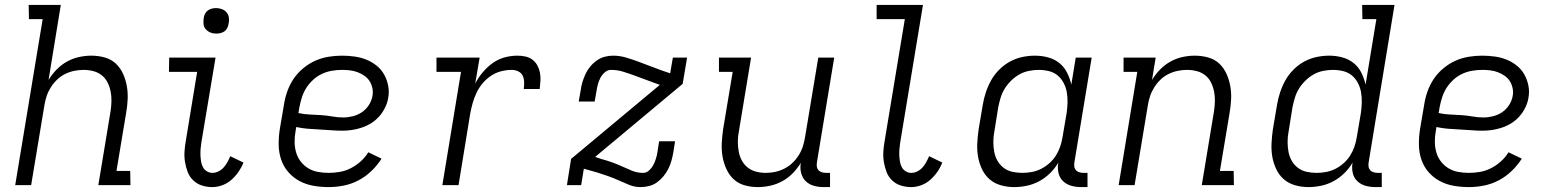

<svg xmlns="http://www.w3.org/2000/svg" viewBox="-20 -755 6340 783"><path d="M42 0 154 -677H98L97 -735H228L178 -429Q192 -452 211 -471.5Q230 -491 253.5 -504Q277 -517 302.5 -522.5Q328 -528 352 -528Q381 -528 407.5 -520.5Q434 -513 452.5 -495.5Q471 -478 482 -453.5Q493 -429 497.5 -402.5Q502 -376 500.5 -348Q499 -320 494 -292L455 -58H511L512 0H381L431 -302Q434 -322 434.5 -342.5Q435 -363 431 -382.5Q427 -402 418.5 -419Q410 -436 395 -448Q380 -460 360.5 -465Q341 -470 321 -470Q302 -470 282.5 -466Q263 -462 245 -453Q227 -444 212.5 -430Q198 -416 187 -398.5Q176 -381 170 -362.5Q164 -344 161 -325L107 0Z M846 8Q824 8 803.5 1.5Q783 -5 768 -19.5Q753 -34 745.5 -53.5Q738 -73 734.5 -94.5Q731 -116 732.5 -138Q734 -160 738 -182L784 -462H669L670 -520H859L801 -173Q799 -160 798 -147Q797 -134 797.5 -121.5Q798 -109 800 -96.5Q802 -84 807.5 -73.5Q813 -63 823.5 -56.5Q834 -50 846 -50Q859 -50 871 -56Q883 -62 892 -72Q901 -82 907.5 -94Q914 -106 919 -118L973 -92Q965 -72 952.5 -54Q940 -36 923.5 -21.5Q907 -7 886.5 0.5Q866 8 846 8ZM862 -618Q849 -618 838 -622.5Q827 -627 819 -636Q811 -645 810 -657.5Q809 -670 811 -683Q812 -691 816.5 -699.5Q821 -708 828.5 -713Q836 -718 844.5 -720Q853 -722 861 -722Q874 -722 885.5 -717.5Q897 -713 904.5 -704Q912 -695 913.5 -682.5Q915 -670 912 -657Q911 -649 906.5 -640.5Q902 -632 895 -627Q888 -622 879 -620Q870 -618 862 -618Z M1320 8Q1288 8 1257.5 2.5Q1227 -3 1201 -17Q1175 -31 1155.5 -53.5Q1136 -76 1126.5 -104.5Q1117 -133 1116.5 -164.5Q1116 -196 1121 -228L1138 -328Q1142 -355 1151.5 -382Q1161 -409 1177 -433Q1193 -457 1216.5 -476.5Q1240 -496 1266 -507.5Q1292 -519 1319.5 -523.5Q1347 -528 1374 -528Q1400 -528 1425.5 -524.5Q1451 -521 1473.5 -512Q1496 -503 1515 -488Q1534 -473 1546 -452Q1558 -431 1563 -406Q1568 -381 1563 -355Q1560 -336 1550.5 -316.5Q1541 -297 1527 -281Q1513 -265 1495 -253.5Q1477 -242 1456.5 -235Q1436 -228 1416 -225Q1396 -222 1376 -222Q1352 -222 1329 -224Q1306 -226 1282 -227Q1258 -228 1234.5 -230Q1211 -232 1188 -237L1185 -218Q1181 -196 1181.5 -174Q1182 -152 1188 -132Q1194 -112 1207 -95.5Q1220 -79 1237.5 -68.5Q1255 -58 1276.5 -54Q1298 -50 1320 -50Q1343 -50 1366 -54Q1389 -58 1410.5 -69Q1432 -80 1451 -97Q1470 -114 1482 -134L1536 -108Q1519 -81 1494.5 -57.5Q1470 -34 1441 -19Q1412 -4 1381 2Q1350 8 1320 8ZM1380 -276Q1399 -276 1419 -281Q1439 -286 1456 -297.5Q1473 -309 1484.5 -327Q1496 -345 1499 -364Q1502 -380 1498.5 -396Q1495 -412 1487 -424.5Q1479 -437 1466 -446Q1453 -455 1438.5 -460.5Q1424 -466 1408 -468Q1392 -470 1375 -470Q1355 -470 1334 -466.5Q1313 -463 1293.5 -454Q1274 -445 1257.5 -430Q1241 -415 1229.5 -397Q1218 -379 1211.5 -359Q1205 -339 1201 -318L1197 -294Q1220 -289 1243 -288Q1266 -287 1289.5 -285.5Q1313 -284 1335 -280Q1357 -276 1380 -276Z M1784 0 1860 -462H1760V-520H1936L1918 -414Q1930 -438 1948.5 -460Q1967 -482 1989.5 -498Q2012 -514 2038 -521Q2064 -528 2090 -528Q2107 -528 2123 -524.5Q2139 -521 2151.5 -511.5Q2164 -502 2171.5 -488Q2179 -474 2182 -458.5Q2185 -443 2184 -426Q2183 -409 2181 -392H2116Q2118 -406 2117.5 -420.5Q2117 -435 2111.5 -446.5Q2106 -458 2093.5 -464Q2081 -470 2067 -470Q2046 -470 2024 -464.5Q2002 -459 1982.5 -446Q1963 -433 1948 -415Q1933 -397 1923.5 -377Q1914 -357 1908 -336Q1902 -315 1898 -294L1850 0Z M2593 8Q2568 8 2546 -1Q2524 -10 2503 -19.5Q2482 -29 2459.5 -37Q2437 -45 2414 -52L2361 -67L2350 0H2292L2309 -107L2671 -409L2657 -414Q2635 -422 2612 -430.5Q2589 -439 2566 -447.5Q2543 -456 2520 -463Q2497 -470 2471 -470Q2458 -470 2446.5 -460Q2435 -450 2428.5 -437.5Q2422 -425 2418.5 -412Q2415 -399 2413 -386L2405 -341H2340L2348 -386Q2350 -403 2355 -419.5Q2360 -436 2367.5 -452.5Q2375 -469 2387 -483.5Q2399 -498 2414 -508.5Q2429 -519 2446 -523.5Q2463 -528 2480 -528Q2507 -528 2532.5 -520.5Q2558 -513 2582 -504Q2606 -495 2630 -486Q2654 -477 2678 -468L2713 -456L2724 -520H2782L2764 -413L2407 -115L2431 -107Q2453 -101 2474.5 -93.5Q2496 -86 2516.5 -76.5Q2537 -67 2558 -58.5Q2579 -50 2603 -50Q2616 -50 2627 -60Q2638 -70 2644.5 -82.5Q2651 -95 2655 -108Q2659 -121 2661 -134L2668 -179H2733L2726 -134Q2723 -117 2718.5 -100.5Q2714 -84 2706 -67.5Q2698 -51 2686 -36.5Q2674 -22 2659.5 -11.5Q2645 -1 2627.5 3.5Q2610 8 2593 8Z M3071 8Q3042 8 3016 0.5Q2990 -7 2971.5 -24.5Q2953 -42 2942 -66.5Q2931 -91 2926.5 -117.5Q2922 -144 2923.5 -172Q2925 -200 2929 -228L2968 -462H2912V-520H3043L2993 -218Q2989 -198 2989 -177.5Q2989 -157 2992.5 -137.5Q2996 -118 3005 -101Q3014 -84 3029 -72Q3044 -60 3063.5 -55Q3083 -50 3103 -50Q3122 -50 3141 -54Q3160 -58 3178 -67Q3196 -76 3211 -90Q3226 -104 3237 -121.5Q3248 -139 3254 -157.5Q3260 -176 3263 -195L3317 -520H3382L3312 -96Q3310 -86 3311 -77Q3312 -68 3317.5 -61.5Q3323 -55 3331.5 -52.5Q3340 -50 3349 -50H3365V8H3339Q3318 8 3298.5 2.5Q3279 -3 3265.5 -16.5Q3252 -30 3247 -50Q3242 -70 3246 -91Q3232 -68 3213 -48.5Q3194 -29 3170 -16Q3146 -3 3120.5 2.5Q3095 8 3071 8Z M3696 8Q3674 8 3653.5 1.5Q3633 -5 3618 -19.5Q3603 -34 3595.5 -53.5Q3588 -73 3584.5 -94.5Q3581 -116 3582.5 -138Q3584 -160 3588 -182L3670 -677H3555V-735H3744L3651 -173Q3649 -160 3648 -147Q3647 -134 3647.5 -121.5Q3648 -109 3650 -96.5Q3652 -84 3657.5 -73.5Q3663 -63 3673.5 -56.5Q3684 -50 3696 -50Q3709 -50 3721 -56Q3733 -62 3742 -72Q3751 -82 3757.5 -94Q3764 -106 3769 -118L3823 -92Q3815 -72 3802.5 -54Q3790 -36 3773.5 -21.5Q3757 -7 3736.5 0.5Q3716 8 3696 8Z M4116 8Q4088 8 4061.5 0.5Q4035 -7 4015.5 -24Q3996 -41 3984.5 -65.5Q3973 -90 3968.5 -116.5Q3964 -143 3965.5 -171.5Q3967 -200 3971 -228L3988 -328Q3992 -353 4000.5 -378.5Q4009 -404 4022 -427.5Q4035 -451 4055 -471Q4075 -491 4099 -504Q4123 -517 4149 -522.5Q4175 -528 4201 -528Q4228 -528 4254 -521Q4280 -514 4300 -498Q4320 -482 4331.5 -459Q4343 -436 4349 -410L4367 -520H4432L4362 -96Q4360 -86 4361 -77Q4362 -68 4367.5 -61.5Q4373 -55 4381.5 -52.5Q4390 -50 4399 -50H4415V8H4389Q4368 8 4348.5 2.5Q4329 -3 4315 -16.5Q4301 -30 4296.5 -50.5Q4292 -71 4296 -92Q4282 -68 4262 -48.5Q4242 -29 4218 -16Q4194 -3 4167.5 2.5Q4141 8 4116 8ZM4149 -50Q4168 -50 4187.5 -53.5Q4207 -57 4225 -66Q4243 -75 4259 -89Q4275 -103 4286 -120.5Q4297 -138 4303.5 -157Q4310 -176 4313 -195L4330 -295Q4333 -316 4333.5 -337.5Q4334 -359 4330.5 -379Q4327 -399 4317.5 -417Q4308 -435 4293 -447.5Q4278 -460 4257.5 -465Q4237 -470 4216 -470Q4197 -470 4176.5 -466Q4156 -462 4138 -452Q4120 -442 4104.5 -427Q4089 -412 4078 -394.5Q4067 -377 4061 -357.5Q4055 -338 4051 -318L4035 -218Q4031 -198 4031 -177Q4031 -156 4034.5 -136.5Q4038 -117 4047.5 -100Q4057 -83 4072.5 -71Q4088 -59 4108 -54.5Q4128 -50 4149 -50Z M4542 0 4618 -462H4562V-520H4693L4678 -429Q4692 -452 4711 -471.5Q4730 -491 4753.5 -504Q4777 -517 4802.5 -522.5Q4828 -528 4852 -528Q4881 -528 4907.5 -520.5Q4934 -513 4952.5 -495.5Q4971 -478 4982 -453.5Q4993 -429 4997.5 -402.5Q5002 -376 5000.5 -348Q4999 -320 4994 -292L4955 -58H5011L5012 0H4881L4931 -302Q4934 -322 4934.5 -342.5Q4935 -363 4931 -382.5Q4927 -402 4918.5 -419Q4910 -436 4895 -448Q4880 -460 4860.5 -465Q4841 -470 4821 -470Q4802 -470 4782.5 -466Q4763 -462 4745 -453Q4727 -444 4712.5 -430Q4698 -416 4687 -398.5Q4676 -381 4670 -362.5Q4664 -344 4661 -325L4607 0Z M5316 8Q5288 8 5261.5 0.5Q5235 -7 5215.5 -24Q5196 -41 5184.5 -65.5Q5173 -90 5168.5 -116.5Q5164 -143 5165.5 -171.5Q5167 -200 5171 -228L5188 -328Q5192 -353 5200.5 -378.5Q5209 -404 5222 -427.5Q5235 -451 5255 -471Q5275 -491 5299 -504Q5323 -517 5349 -522.5Q5375 -528 5401 -528Q5428 -528 5454 -521Q5480 -514 5500 -498Q5520 -482 5531.5 -459Q5543 -436 5549 -410L5593 -677H5536L5535 -735H5667L5562 -96Q5560 -86 5561 -77Q5562 -68 5567.5 -61.5Q5573 -55 5581.5 -52.5Q5590 -50 5599 -50H5615V8H5589Q5568 8 5548.5 2.5Q5529 -3 5515 -16.5Q5501 -30 5496.5 -50.5Q5492 -71 5496 -92Q5482 -68 5462 -48.5Q5442 -29 5418 -16Q5394 -3 5367.5 2.5Q5341 8 5316 8ZM5349 -50Q5368 -50 5387.5 -53.5Q5407 -57 5425 -66Q5443 -75 5459 -89Q5475 -103 5486 -120.5Q5497 -138 5503.5 -157Q5510 -176 5513 -195L5530 -295Q5533 -316 5533.5 -337.5Q5534 -359 5530.5 -379Q5527 -399 5517.5 -417Q5508 -435 5493 -447.5Q5478 -460 5457.5 -465Q5437 -470 5416 -470Q5397 -470 5376.5 -466Q5356 -462 5338 -452Q5320 -442 5304.5 -427Q5289 -412 5278 -394.5Q5267 -377 5261 -357.5Q5255 -338 5251 -318L5235 -218Q5231 -198 5231 -177Q5231 -156 5234.5 -136.5Q5238 -117 5247.5 -100Q5257 -83 5272.5 -71Q5288 -59 5308 -54.5Q5328 -50 5349 -50Z M5970 8Q5938 8 5907.5 2.5Q5877 -3 5851 -17Q5825 -31 5805.5 -53.5Q5786 -76 5776.5 -104.5Q5767 -133 5766.5 -164.5Q5766 -196 5771 -228L5788 -328Q5792 -355 5801.5 -382Q5811 -409 5827 -433Q5843 -457 5866.5 -476.5Q5890 -496 5916 -507.5Q5942 -519 5969.5 -523.5Q5997 -528 6024 -528Q6050 -528 6075.5 -524.5Q6101 -521 6123.5 -512Q6146 -503 6165 -488Q6184 -473 6196 -452Q6208 -431 6213 -406Q6218 -381 6213 -355Q6210 -336 6200.5 -316.5Q6191 -297 6177 -281Q6163 -265 6145 -253.5Q6127 -242 6106.5 -235Q6086 -228 6066 -225Q6046 -222 6026 -222Q6002 -222 5979 -224Q5956 -226 5932 -227Q5908 -228 5884.5 -230Q5861 -232 5838 -237L5835 -218Q5831 -196 5831.5 -174Q5832 -152 5838 -132Q5844 -112 5857 -95.5Q5870 -79 5887.5 -68.5Q5905 -58 5926.5 -54Q5948 -50 5970 -50Q5993 -50 6016 -54Q6039 -58 6060.5 -69Q6082 -80 6101 -97Q6120 -114 6132 -134L6186 -108Q6169 -81 6144.5 -57.5Q6120 -34 6091 -19Q6062 -4 6031 2Q6000 8 5970 8ZM6030 -276Q6049 -276 6069 -281Q6089 -286 6106 -297.5Q6123 -309 6134.5 -327Q6146 -345 6149 -364Q6152 -380 6148.5 -396Q6145 -412 6137 -424.5Q6129 -437 6116 -446Q6103 -455 6088.5 -460.5Q6074 -466 6058 -468Q6042 -470 6025 -470Q6005 -470 5984 -466.5Q5963 -463 5943.5 -454Q5924 -445 5907.5 -430Q5891 -415 5879.5 -397Q5868 -379 5861.5 -359Q5855 -339 5851 -318L5847 -294Q5870 -289 5893 -288Q5916 -287 5939.5 -285.5Q5963 -284 5985 -280Q6007 -276 6030 -276Z"/></svg>

Font: Iosevka Etoile Light
Style: Italic
Weight: 300
Italic angle: -9°
Designer: Belleve Invis
Foundry: Belleve Invis
Version: Version 22.1.2; ttfautohint (v1.8.4)